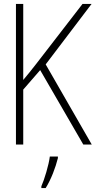

<svg xmlns="http://www.w3.org/2000/svg" viewBox="-20 -734 540 975"><path d="M61 0H98V-279L184 -378L403 0H446L212 -407L445 -714H399L165 -411C137 -375 120 -354 98 -328V-714H61ZM190 212V221H212C240 176 262 117 274 69V61H233C228 103 205 179 190 212Z"/></svg>

Font: Noto Sans Mono ExtraCondensed ExtraLight
Style: Regular
Weight: 200
Width: 2
Designer: Monotype Design Team
Foundry: Monotype Imaging Inc.
Version: Version 2.014